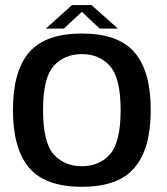

<svg xmlns="http://www.w3.org/2000/svg" viewBox="-20 -731 658 756"><path d="M302.5 4.5C397.5 4.5 466.5 -20 509 -70C552 -119.5 573.5 -195.5 573.5 -298C573.5 -400.5 552 -476 509 -525.5C466.5 -574.5 397.5 -599 302.5 -599C207 -599 138 -574.5 95 -525.5C52.5 -476 31 -400.5 31 -298C31 -195.5 52.5 -119.5 95 -70C138 -20 207 4.5 302.5 4.5ZM302.5 -76.5C256 -76.5 219 -92.5 191 -123.5C163.5 -155 149.5 -213 149.5 -297.5C149.5 -382 163.5 -439.5 191 -471C219 -502 256 -518 302.5 -518C348.5 -518 385.5 -502 413 -471C441 -439.5 455 -382 455 -297.5C455 -213 441 -155 413 -123.5C385.5 -92.5 348.5 -76.5 302.5 -76.5ZM160.5 -618.5H231.5L302.5 -684.5L372.5 -618.5H444L340.5 -711H263.5Z"/></svg>

Font: Anybody Medium
Style: Regular
Weight: 500
Designer: Tyler Finck
Foundry: Etcetera Type Company
Version: Version 1.110